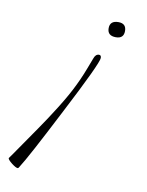

<svg xmlns="http://www.w3.org/2000/svg" viewBox="-143 -235 458 600"><g transform="rotate(10 85.5 65.0)"><path d="M185 -139Q158 -139 158 -163Q158 -187 185 -187Q210 -187 210 -163Q210 -139 185 -139ZM-46 317Q-52 317 -65 307Q-79 296 -79 291L-71 280Q-30 221 -5 184.5Q20 148 30 132Q62 83 81 46.5Q100 10 114 -27L127 -61Q132 -76 143 -76Q150 -76 150 -67Q150 -50 63 118Q23 196 -3.5 245.5Q-30 295 -43 315Q-45 317 -46 317Z"/></g></svg>

Font: Corinthia
Style: Regular
Weight: 400
Designer: Robert E. Leuschke
Foundry: Robert E. Leuschke
Version: Version 1.013; ttfautohint (v1.8.3)